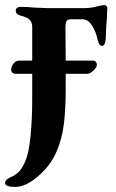

<svg xmlns="http://www.w3.org/2000/svg" viewBox="-38 -450 457 757"><path d="M385 -418 383 -373Q380 -345 380 -321Q380 -269 365 -269Q352 -269 346 -296Q341 -324 325 -349Q309 -374 287 -374H241Q228 -374 224 -366Q220 -358 220 -345L221 -211H329Q335 -211 339.5 -206Q344 -201 344 -194Q344 -186 331 -172.5Q318 -159 304 -159H221V-91Q221 -24 214 37.5Q207 99 183 152Q160 204 111.5 245.5Q63 287 22 287Q-18 287 -18 271Q-18 259 1 250Q20 242 33 230.5Q46 219 58 194Q76 157 82.5 86.5Q89 16 89 -52V-159H22Q16 -159 11 -163.5Q6 -168 6 -175Q6 -187 15 -199Q24 -211 37 -211H89V-344Q89 -363 78 -373Q67 -383 41 -389Q24 -394 24 -409Q24 -415 29.5 -419Q35 -423 41 -423Q70 -423 98 -420Q134 -418 149 -418H295Q323 -418 349 -426Q369 -430 374 -430Q378 -430 381.5 -426.5Q385 -423 385 -418Z"/></svg>

Font: EB Garamond
Style: Bold
Weight: 700
Designer: Georg Duffner and Octavio Pardo
Foundry: Georg Duffner
Version: Version 1.000; ttfautohint (v1.6)